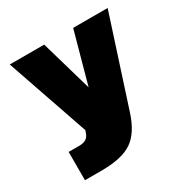

<svg xmlns="http://www.w3.org/2000/svg" viewBox="-157 -634 926 953"><g transform="rotate(-30 305.5 -158.0)"><path d="M61 22H122.1Q166.5 22 179.2 -9.8L187 -29.8L24.9 -500H222.2L307.1 -206.1L388.2 -500H585.9L421.9 5.9Q389.6 105.5 331.1 144.8Q272.5 184.1 155.8 184.1H61Z"/></g></svg>

Font: Overused Grotesk Black
Style: Regular
Weight: 900
Version: Version 0.002